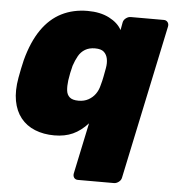

<svg xmlns="http://www.w3.org/2000/svg" viewBox="-52 -578 750 817"><g transform="rotate(5 323.0 -170.0)"><path d="M311 190Q300 190 294.5 182.5Q289 175 291 164L337 -54Q307 -21 273 -5.5Q239 10 194 10Q148 10 111 -5Q74 -20 50.5 -49.5Q27 -79 19 -122Q11 -165 21 -221Q25 -243 28.5 -260Q32 -277 37 -298Q58 -377 93.5 -428.5Q129 -480 178.5 -505Q228 -530 290 -530Q344 -530 382 -510.5Q420 -491 436 -461L442 -494Q444 -505 454 -512.5Q464 -520 474 -520H616Q626 -520 632 -512.5Q638 -505 636 -494L497 164Q495 175 485 182.5Q475 190 465 190ZM284 -146Q308 -146 326 -156Q344 -166 355.5 -182Q367 -198 372 -219Q378 -240 381 -256.5Q384 -273 388 -294Q392 -316 388.5 -334Q385 -352 373 -363Q361 -374 335 -374Q310 -374 292.5 -363.5Q275 -353 264.5 -334.5Q254 -316 246 -292Q242 -277 238.5 -260Q235 -243 233 -228Q230 -204 232 -185.5Q234 -167 246 -156.5Q258 -146 284 -146Z"/></g></svg>

Font: Rubik Light ExtraBold
Style: Italic
Weight: 800
Italic angle: -12°
Version: Version 2.104